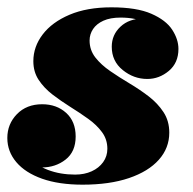

<svg xmlns="http://www.w3.org/2000/svg" viewBox="-20 -494 527 524"><path d="M205.5 10Q141 10 95 -6.2Q49 -22.5 24.5 -51.5Q0 -80.5 0 -117.5Q0 -155.5 26.2 -182.5Q52.5 -209.5 95 -209.5Q134.5 -209.5 160.5 -186Q186.5 -162.5 186.5 -121.5Q186.5 -80 159 -58.5Q131.5 -37 94 -37Q68.5 -37 47.2 -49.8Q26 -62.5 13.5 -81Q1 -99.5 1 -117.5H38Q38 -88.5 57.8 -65.8Q77.5 -43 111 -30.2Q144.5 -17.5 185 -17.5Q210.5 -17.5 230.2 -26.5Q250 -35.5 261.5 -51.5Q273 -67.5 273 -88Q273 -113.5 258.5 -133.2Q244 -153 221 -169.5Q198 -186 172 -202.2Q146 -218.5 123 -236.2Q100 -254 85.5 -276Q71 -298 71 -327Q71 -366.5 96.5 -400Q122 -433.5 169.8 -453.8Q217.5 -474 284 -474Q353 -474 393 -456.5Q433 -439 450 -412.8Q467 -386.5 467 -360.5Q467 -322.5 440.8 -300.5Q414.5 -278.5 382 -278.5Q345 -278.5 315 -302.8Q285 -327 285 -366.5Q285 -399 308.8 -421.2Q332.5 -443.5 372 -443.5Q409.5 -443.5 437.8 -420.8Q466 -398 466 -360.5H434Q434 -380 419.2 -399.8Q404.5 -419.5 376.8 -432.8Q349 -446 309 -446Q281 -446 262.2 -437.5Q243.5 -429 234 -414.8Q224.5 -400.5 224.5 -383.5Q224.5 -357.5 240.2 -337.2Q256 -317 280.8 -300Q305.5 -283 333.2 -266.5Q361 -250 385.8 -231Q410.5 -212 426.2 -188Q442 -164 442 -132Q442 -90 413.5 -58Q385 -26 332 -8Q279 10 205.5 10Z"/></svg>

Font: Bodoni Moda 9pt Black
Style: Italic
Weight: 900
Italic angle: -13°
Designer: Owen Earl
Foundry: indestructible type
Version: Version 2.004